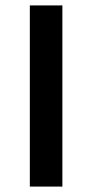

<svg xmlns="http://www.w3.org/2000/svg" viewBox="-20 -688 340 708"><path d="M210 -668V0H90V-668Z"/></svg>

Font: Madhuban Medium
Style: Regular
Weight: 500
Designer: jaikishan Patel
Foundry: MagicType
Version: Version 1.000